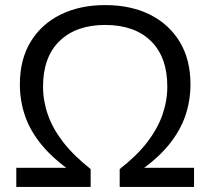

<svg xmlns="http://www.w3.org/2000/svg" viewBox="-20 -734 826 754"><path d="M44 0V-75H265V-57Q190 -109 144.5 -164Q99 -219 78.5 -278.5Q58 -338 58 -403Q58 -500 100 -569.5Q142 -639 217.5 -676.5Q293 -714 393 -714Q494 -714 569 -676.5Q644 -639 686 -569.5Q728 -500 728 -403Q728 -338 707.5 -278.5Q687 -219 642 -164Q597 -109 521 -57V-75H742V0H450V-70Q518 -123 558.5 -176Q599 -229 618 -283.5Q637 -338 637 -394Q637 -510 572.5 -573Q508 -636 393 -636Q279 -636 214 -573Q149 -510 149 -394Q149 -338 168 -283.5Q187 -229 228 -176Q269 -123 336 -70V0Z"/></svg>

Font: Nunito Sans 9pt
Style: Regular
Weight: 400
Version: Version 3.101;gftools[0.9.27]